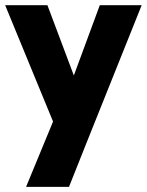

<svg xmlns="http://www.w3.org/2000/svg" viewBox="-26 -454 562 734"><path d="M355.5 -434.1 256.3 -165.5 155.3 -434.1H-6.3L176.8 10.7L73.7 260.3H237.8L308.6 82.5L515.6 -434.1Z"/></svg>

Font: Now Black
Style: Regular
Weight: 400
Designer: Alfredo Marco Pradil
Foundry: Alfredo Marco Pradil
Version: Version 1.200;hotconv 1.0.109;makeotfexe 2.5.65596